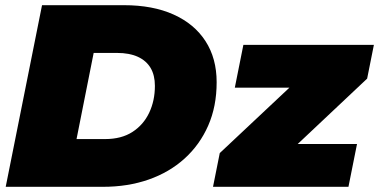

<svg xmlns="http://www.w3.org/2000/svg" viewBox="-20 -720 1461 740"><path d="M2 0 142 -700H458Q569 -700 649 -664Q729 -628 772 -561.5Q815 -495 815 -403Q815 -310 782.5 -236Q750 -162 691.5 -109Q633 -56 553 -28Q473 0 377 0ZM275 -184H385Q448 -184 490.5 -211.5Q533 -239 555 -285.5Q577 -332 577 -389Q577 -430 560.5 -458Q544 -486 511.5 -501Q479 -516 431 -516H341ZM801 0 827 -130 1172 -454 1205 -382H885L918 -547H1421L1395 -417L1051 -93L1017 -165H1356L1323 0Z"/></svg>

Font: Montserrat Thin Black
Style: Italic
Weight: 900
Italic angle: -11.3°
Version: Version 9.000